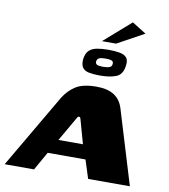

<svg xmlns="http://www.w3.org/2000/svg" viewBox="-120 -890 851 965"><g transform="rotate(10 306.0 -407.0)"><path d="M-31 0 190 -378Q215 -418 251.5 -441Q288 -464 357 -464Q413 -464 446.5 -442.5Q480 -421 493 -378L608 0H395L365 -94H172L119 0ZM214 -167H339L306 -285Q305 -290 303 -295Q301 -300 296 -300Q291 -300 287.5 -295Q284 -290 282 -285ZM363 -522Q330 -522 307 -526.5Q284 -531 273.5 -546Q263 -561 266 -591Q271 -621 286 -634.5Q301 -648 326 -652.5Q351 -657 383 -657Q417 -657 441 -652.5Q465 -648 476.5 -634.5Q488 -621 483 -591Q477 -547 445 -534.5Q413 -522 363 -522ZM371 -568Q392 -568 403.5 -572.5Q415 -577 416 -589Q418 -602 408.5 -606.5Q399 -611 377 -611Q355 -611 344.5 -606.5Q334 -602 332 -589Q331 -577 340 -572.5Q349 -568 371 -568ZM343 -694 480 -814 552 -769 415 -694Z"/></g></svg>

Font: Genos Thin ExtraBold
Style: Italic
Weight: 800
Italic angle: -8°
Version: Version 1.010